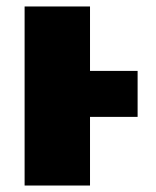

<svg xmlns="http://www.w3.org/2000/svg" viewBox="-20 -573 482 593"><path d="M258 -553V-354H405V-212H258V0H56V-553Z"/></svg>

Font: Noto Sans Display Black
Style: Regular
Weight: 900
Designer: Monotype Design Team
Foundry: Monotype Imaging Inc.
Version: Version 2.003